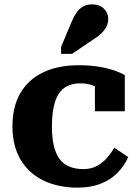

<svg xmlns="http://www.w3.org/2000/svg" viewBox="-20 -849 637 880"><path d="M362 -74Q397 -74 423.5 -88Q450 -102 470 -125Q490 -148 504 -172L568 -129Q549 -87 516.5 -55Q484 -23 439 -6Q394 11 336 11Q247 11 179.5 -21.5Q112 -54 74.5 -117Q37 -180 37 -270Q37 -360 73.5 -422.5Q110 -485 178 -517.5Q246 -550 341 -550Q398 -550 440.5 -542Q483 -534 511 -523.5Q539 -513 552 -505V-339H415V-486Q428 -486 436 -479.5Q444 -473 447.5 -463.5Q451 -454 450.5 -445Q450 -436 448 -431Q431 -447 406.5 -457Q382 -467 349 -467Q303 -467 274 -445.5Q245 -424 231.5 -380Q218 -336 218 -270Q218 -219 226.5 -182Q235 -145 252.5 -121Q270 -97 297.5 -85.5Q325 -74 362 -74ZM307 -746Q317 -771 329.5 -789.5Q342 -808 359.5 -818.5Q377 -829 402 -829Q436 -829 456 -809.5Q476 -790 476 -762Q476 -743 467.5 -726.5Q459 -710 444 -695.5Q429 -681 409 -669L310 -602H260V-634Z"/></svg>

Font: Roboto Serif 20pt
Style: Bold
Weight: 700
Version: Version 1.008